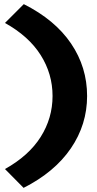

<svg xmlns="http://www.w3.org/2000/svg" viewBox="-20 -722 470 928"><path d="M234 -258Q234 -365 176.5 -456Q119 -547 4 -611L95 -702Q246 -626 323.5 -511.5Q401 -397 401 -258Q401 -120 322.5 -5Q244 110 94 186L4 95Q119 31 176.5 -60Q234 -151 234 -258Z"/></svg>

Font: Lexend Exa HM Xlight
Style: Bold
Weight: 700
Designer: Bonnie Shaver-Troup, Thomas Jockin, Octavio Pardo
Foundry: Lexend
Version: Version 1.091